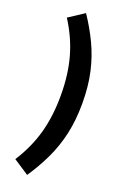

<svg xmlns="http://www.w3.org/2000/svg" viewBox="-161 -814 599 934"><g transform="rotate(20 139.0 -347.0)"><path d="M32.2 -713.9Q85.6 -630.6 109.9 -542.8Q134.2 -455.1 134.2 -347.7Q134.2 -240.2 109.9 -152.5Q85.6 -64.8 32.2 18.6L112.4 71.2Q153.1 10.7 183 -52.1Q213 -114.9 229.4 -187.1Q245.8 -259.4 245.8 -347.7Q245.8 -436.4 229.4 -508.4Q213 -580.4 183 -643.3Q153.1 -706.2 112.4 -766.5Z"/></g></svg>

Font: Estedad-VF-FD Black
Style: Regular
Weight: 900
Designer: Amin Abedi
Version: Version 4.000